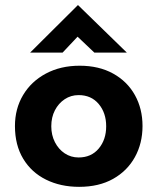

<svg xmlns="http://www.w3.org/2000/svg" viewBox="-20 -713 611 745"><path d="M38 -224Q38 -291 69.5 -344Q101 -397 158 -427.5Q215 -458 289 -458Q364 -458 419 -427.5Q474 -397 503.5 -344Q533 -291 533 -224Q533 -157 503.5 -103.5Q474 -50 419 -19Q364 12 287 12Q215 12 158.5 -16Q102 -44 70 -97Q38 -150 38 -224ZM179 -223Q179 -189 193 -161.5Q207 -134 231 -118Q255 -102 285 -102Q334 -102 363 -136.5Q392 -171 392 -223Q392 -275 363 -309.5Q334 -344 285 -344Q255 -344 231 -328Q207 -312 193 -285Q179 -258 179 -223ZM346 -509 268 -583 302 -593 223 -509H97L282 -693H283L472 -509Z"/></svg>

Font: Reem Kufi Fun
Style: Regular
Weight: 400
Designer: Khaled Hosny
Version: Version 1.005